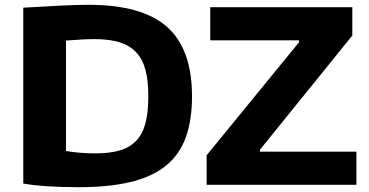

<svg xmlns="http://www.w3.org/2000/svg" viewBox="-20 -770 1537 800"><path d="M841 -123 1226 -594V-602H856V-740H1448V-622L1063 -146V-138H1465V0H841ZM308 10Q274 10 240 9Q206 8 175.5 6Q145 4 119.5 1Q94 -2 77 -5V-738Q161 -743 231 -746.5Q301 -750 349 -750Q572 -750 676 -658Q780 -566 780 -369Q780 -268 753.5 -196Q727 -124 670 -78.5Q613 -33 523.5 -11.5Q434 10 308 10ZM378 -131Q438 -131 480 -143.5Q522 -156 548.5 -184.5Q575 -213 586.5 -258Q598 -303 598 -369Q598 -434 586 -479Q574 -524 547 -552.5Q520 -581 477.5 -594Q435 -607 374 -607Q328 -607 255 -601V-141Q311 -131 378 -131Z"/></svg>

Font: Encode Sans Wide
Style: Bold
Weight: 700
Designer: Pablo Impallari, Andres Torresi
Foundry: Pablo Impallari, Andres Torresi
Version: Version 1.000; ttfautohint (v1.00) -l 8 -r 50 -G 200 -x 14 -